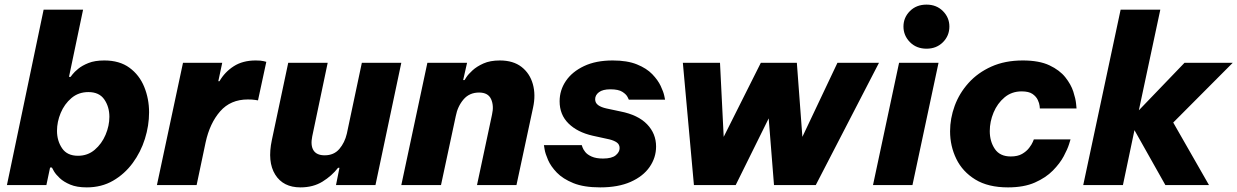

<svg xmlns="http://www.w3.org/2000/svg" viewBox="-20 -802 5362 832"><path d="M356 10Q313 10 284.5 -2Q256 -14 239 -30Q222 -46 214 -59.5Q206 -73 205 -76H197L181 0H10L169 -760H340L279 -469H286Q286 -469 294 -479.5Q302 -490 319 -504Q336 -518 363.5 -529Q391 -540 432 -540Q498 -540 541 -508.5Q584 -477 605 -425.5Q626 -374 626 -315Q626 -258 608 -200.5Q590 -143 555 -95.5Q520 -48 470 -19Q420 10 356 10ZM318 -127Q360 -127 390.5 -153Q421 -179 437.5 -218Q454 -257 454 -296Q454 -339 432 -371Q410 -403 363 -403Q320 -403 289.5 -377Q259 -351 243 -312.5Q227 -274 227 -235Q227 -192 249 -159.5Q271 -127 318 -127Z M660 0 773 -530H943L926 -450H931Q954 -490 993 -515Q1032 -540 1088 -540Q1111 -540 1122.5 -537Q1134 -534 1134 -534L1098 -367Q1098 -367 1085.5 -369Q1073 -371 1054 -371Q979 -371 934 -319.5Q889 -268 871 -185L832 0Z M1282 10Q1207 10 1172.5 -45.5Q1138 -101 1158 -195L1229 -530H1400L1333 -211Q1325 -172 1338.5 -150.5Q1352 -129 1387 -129Q1427 -129 1450.5 -156.5Q1474 -184 1483 -223L1548 -530H1719L1607 0H1436L1451 -75H1445Q1418 -40 1377.5 -15Q1337 10 1282 10Z M1719 0 1832 -530H2004L1987 -455H1993Q1993 -455 2001 -467.5Q2009 -480 2027.5 -497Q2046 -514 2075 -527Q2104 -540 2146 -540Q2204 -540 2240 -512Q2276 -484 2289 -437.5Q2302 -391 2290 -336L2218 0H2047L2112 -305Q2121 -344 2108 -372.5Q2095 -401 2056 -401Q2014 -401 1988.5 -371Q1963 -341 1955 -299L1891 0Z M2581 10Q2510 10 2464.5 -8.5Q2419 -27 2393 -54Q2367 -81 2355 -108.5Q2343 -136 2340 -154.5Q2337 -173 2337 -173H2501Q2501 -173 2504 -164Q2507 -155 2516 -143.5Q2525 -132 2544 -123.5Q2563 -115 2593 -115Q2631 -115 2648 -129Q2665 -143 2665 -160Q2665 -176 2653 -184.5Q2641 -193 2621 -198L2548 -214Q2482 -229 2443.5 -267Q2405 -305 2405 -363Q2405 -411 2432 -451Q2459 -491 2510.5 -515.5Q2562 -540 2635 -540Q2698 -540 2740 -523Q2782 -506 2806.5 -480.5Q2831 -455 2843 -429.5Q2855 -404 2858.5 -387Q2862 -370 2862 -370H2705Q2705 -370 2699.5 -381.5Q2694 -393 2677 -404Q2660 -415 2625 -415Q2592 -415 2575.5 -402.5Q2559 -390 2559 -372Q2559 -356 2572 -346.5Q2585 -337 2608 -332L2669 -319Q2745 -304 2784 -263.5Q2823 -223 2823 -167Q2823 -119 2795 -78.5Q2767 -38 2713 -14Q2659 10 2581 10Z M2987 0 2939 -530H3100L3116 -209L3277 -530H3433L3457 -209L3609 -530H3789L3515 0H3334L3311 -289L3168 0Z M3995 -591Q3951 -591 3923 -619.5Q3895 -648 3895 -687Q3895 -726 3923 -754Q3951 -782 3995 -782Q4038 -782 4066 -754Q4094 -726 4094 -687Q4094 -647 4066 -619Q4038 -591 3995 -591ZM3763 0 3876 -530H4047L3934 0Z M4348 10Q4262 10 4206.5 -24Q4151 -58 4124 -113.5Q4097 -169 4097 -233Q4097 -289 4117 -343.5Q4137 -398 4177 -442.5Q4217 -487 4276 -513.5Q4335 -540 4412 -540Q4483 -540 4527.5 -519Q4572 -498 4596.5 -467Q4621 -436 4631 -405Q4641 -374 4643 -353Q4645 -332 4645 -332H4486Q4486 -332 4485 -343Q4484 -354 4477 -369Q4470 -384 4454 -395Q4438 -406 4407 -406Q4364 -406 4333 -380Q4302 -354 4285.5 -314.5Q4269 -275 4269 -234Q4269 -189 4291 -156.5Q4313 -124 4360 -124Q4390 -124 4409 -135Q4428 -146 4439.5 -161Q4451 -176 4455.5 -187Q4460 -198 4460 -198H4619Q4619 -198 4612.5 -177Q4606 -156 4589.5 -125Q4573 -94 4542.5 -63Q4512 -32 4464.5 -11Q4417 10 4348 10Z M4674 0 4836 -760H5008L4915 -324L5113 -530H5322L5064 -271L5219 0H5030L4896 -238L4846 0Z"/></svg>

Font: Be Vietnam Pro ExtraBold
Style: Italic
Weight: 800
Italic angle: -12°
Designer: Lam Bao, Tony Le, Vietanh Nguyen
Foundry: Yellow Type Foundry
Version: Version 1.002; ttfautohint (v1.8.3)